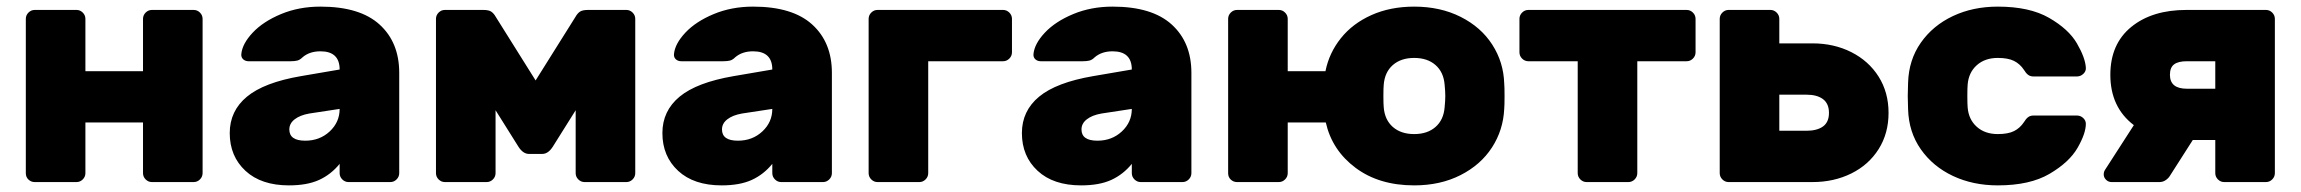

<svg xmlns="http://www.w3.org/2000/svg" viewBox="-20 -550 6950 580"><path d="M592 -493V-27Q592 -16 584 -8Q576 0 565 0H439Q428 0 420 -8Q412 -16 412 -27V-180H238V-27Q238 -16 230 -8Q222 0 211 0H85Q74 0 66 -7.5Q58 -15 58 -27V-493Q58 -504 66 -512Q74 -520 85 -520H211Q222 -520 230 -512Q238 -504 238 -493V-335H412V-493Q412 -504 420 -512Q428 -520 439 -520H565Q576 -520 584 -512Q592 -504 592 -493Z M1006 -340Q1006 -395 948 -395Q915 -395 894 -377Q886 -369 878 -367Q870 -365 858 -365H731Q721 -365 714.5 -371Q708 -377 709 -387Q712 -418 743.5 -451.5Q775 -485 829 -507.5Q883 -530 948 -530Q1067 -530 1126.5 -476Q1186 -422 1186 -330V-27Q1186 -16 1178 -8Q1170 0 1159 0H1033Q1022 0 1014 -8Q1006 -16 1006 -27V-55Q980 -23 944 -6.5Q908 10 853 10Q769 10 721.5 -34Q674 -78 674 -148Q674 -215 726 -258Q778 -301 889 -320ZM914 -207Q886 -202 870 -189.5Q854 -177 854 -159Q854 -125 902 -125Q946 -125 976 -153Q1006 -181 1006 -221Z M1757 -520H1872Q1883 -520 1891 -512Q1899 -504 1899 -493V-27Q1899 -16 1891 -8Q1883 0 1872 0H1746Q1735 0 1727 -8Q1719 -16 1719 -27V-217L1650 -107Q1636 -85 1618 -85H1578Q1560 -85 1546 -107L1477 -217V-27Q1477 -16 1469 -8Q1461 0 1450 0H1324Q1313 0 1305 -8Q1297 -16 1297 -27V-493Q1297 -504 1305 -512Q1313 -520 1324 -520H1439Q1457 -520 1464.5 -514.5Q1472 -509 1477 -500L1598 -307L1719 -500Q1724 -509 1731.5 -514.5Q1739 -520 1757 -520Z M2313 -340Q2313 -395 2255 -395Q2222 -395 2201 -377Q2193 -369 2185 -367Q2177 -365 2165 -365H2038Q2028 -365 2021.5 -371Q2015 -377 2016 -387Q2019 -418 2050.5 -451.5Q2082 -485 2136 -507.5Q2190 -530 2255 -530Q2374 -530 2433.5 -476Q2493 -422 2493 -330V-27Q2493 -16 2485 -8Q2477 0 2466 0H2340Q2329 0 2321 -8Q2313 -16 2313 -27V-55Q2287 -23 2251 -6.5Q2215 10 2160 10Q2076 10 2028.5 -34Q1981 -78 1981 -148Q1981 -215 2033 -258Q2085 -301 2196 -320ZM2221 -207Q2193 -202 2177 -189.5Q2161 -177 2161 -159Q2161 -125 2209 -125Q2253 -125 2283 -153Q2313 -181 2313 -221Z M3037 -493V-392Q3037 -381 3029 -373Q3021 -365 3010 -365H2784V-27Q2784 -16 2776 -8Q2768 0 2757 0H2631Q2620 0 2612 -8Q2604 -16 2604 -27V-493Q2604 -504 2612 -512Q2620 -520 2631 -520H3010Q3021 -520 3029 -512Q3037 -504 3037 -493Z M3399 -340Q3399 -395 3341 -395Q3308 -395 3287 -377Q3279 -369 3271 -367Q3263 -365 3251 -365H3124Q3114 -365 3107.5 -371Q3101 -377 3102 -387Q3105 -418 3136.5 -451.5Q3168 -485 3222 -507.5Q3276 -530 3341 -530Q3460 -530 3519.5 -476Q3579 -422 3579 -330V-27Q3579 -16 3571 -8Q3563 0 3552 0H3426Q3415 0 3407 -8Q3399 -16 3399 -27V-55Q3373 -23 3337 -6.5Q3301 10 3246 10Q3162 10 3114.5 -34Q3067 -78 3067 -148Q3067 -215 3119 -258Q3171 -301 3282 -320ZM3307 -207Q3279 -202 3263 -189.5Q3247 -177 3247 -159Q3247 -125 3295 -125Q3339 -125 3369 -153Q3399 -181 3399 -221Z M4252 10Q4146 10 4075 -43Q4004 -96 3985 -180H3870V-27Q3870 -16 3862 -8Q3854 0 3843 0H3717Q3706 0 3698 -7.5Q3690 -15 3690 -27V-493Q3690 -504 3698 -512Q3706 -520 3717 -520H3843Q3854 -520 3862 -512Q3870 -504 3870 -493V-335H3984Q3995 -390 4030.5 -434.5Q4066 -479 4123 -504.5Q4180 -530 4252 -530Q4331 -530 4392.5 -499Q4454 -468 4488 -415Q4522 -362 4524 -298Q4525 -288 4525 -260Q4525 -231 4524 -221Q4521 -157 4487 -104.5Q4453 -52 4392 -21Q4331 10 4252 10ZM4344 -226Q4346 -246 4346 -260Q4346 -274 4344 -294Q4341 -332 4316.5 -353.5Q4292 -375 4252 -375Q4212 -375 4187.5 -353.5Q4163 -332 4160 -294Q4159 -284 4159 -260Q4159 -236 4160 -226Q4163 -188 4187.5 -166.5Q4212 -145 4252 -145Q4292 -145 4316.5 -166.5Q4341 -188 4344 -226Z M5102 -493V-392Q5102 -381 5094 -373Q5086 -365 5075 -365H4926V-27Q4926 -16 4918 -8Q4910 0 4899 0H4773Q4762 0 4754 -8Q4746 -16 4746 -27V-365H4597Q4586 -365 4578 -373Q4570 -381 4570 -392V-493Q4570 -504 4578 -512Q4586 -520 4597 -520H5075Q5086 -520 5094 -512Q5102 -504 5102 -493Z M5202 0Q5191 0 5183 -8Q5175 -16 5175 -27V-493Q5175 -504 5183 -512Q5191 -520 5202 -520H5328Q5339 -520 5347 -512Q5355 -504 5355 -493V-419H5455Q5520 -419 5572.5 -392.5Q5625 -366 5655 -318.5Q5685 -271 5685 -209Q5685 -147 5655 -99.5Q5625 -52 5572.5 -26Q5520 0 5455 0ZM5437 -155Q5469 -155 5487 -168Q5505 -181 5505 -209Q5505 -237 5487 -250.5Q5469 -264 5437 -264H5355V-155Z M6015 -145Q6046 -145 6064 -154Q6082 -163 6094 -181Q6100 -191 6106.5 -196Q6113 -201 6123 -201H6254Q6265 -201 6273 -193.5Q6281 -186 6281 -176Q6281 -147 6256 -103.5Q6231 -60 6171.5 -25Q6112 10 6015 10Q5940 10 5879.5 -18.5Q5819 -47 5782.5 -99Q5746 -151 5744 -220L5743 -260L5744 -300Q5746 -369 5782.5 -421Q5819 -473 5879.5 -501.5Q5940 -530 6015 -530Q6111 -530 6170 -496Q6229 -462 6254 -419Q6279 -376 6281 -346Q6282 -335 6273.5 -327Q6265 -319 6254 -319H6123Q6113 -319 6106.5 -324Q6100 -329 6094 -339Q6082 -357 6064 -366Q6046 -375 6015 -375Q5976 -375 5951.5 -353Q5927 -331 5924 -295Q5923 -285 5923 -260Q5923 -235 5924 -225Q5927 -189 5951.5 -167Q5976 -145 6015 -145Z M6825 -520Q6836 -520 6844 -512Q6852 -504 6852 -493V-27Q6852 -16 6844 -8Q6836 0 6825 0H6699Q6688 0 6680 -8Q6672 -16 6672 -27V-127H6604L6535 -19Q6531 -12 6522.5 -6Q6514 0 6503 0H6359Q6349 0 6342 -7Q6335 -14 6335 -23Q6335 -31 6339 -37L6426 -172Q6355 -226 6355 -324Q6355 -417 6418 -468.5Q6481 -520 6585 -520ZM6586 -365Q6560 -365 6547.5 -355.5Q6535 -346 6535 -324Q6535 -282 6586 -282H6672V-365Z"/></svg>

Font: Rubik
Style: Regular
Weight: 700
Designer: Hubert & Fischer
Foundry: Hubert & Fischer
Version: Version 1.100